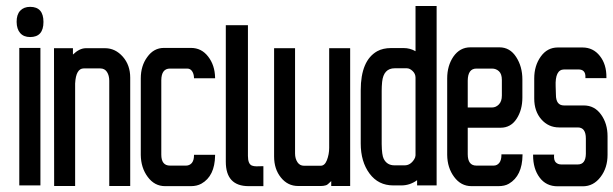

<svg xmlns="http://www.w3.org/2000/svg" viewBox="-20 -636 2096 656"><path d="M83 -612.6Q128.5 -612.6 128.5 -561Q128.5 -509.4 83 -509.4Q60.8 -509.4 48.9 -523.2Q37.1 -536.6 36.8 -561.3Q36.6 -586 48.9 -599.3Q61.3 -612.6 83 -612.6ZM118.1 -2.5H115.6H48.4H45.9V-4.9V-469.9V-472.3H48.4H115.6H118.1V-469.9V-4.9Z M322.6 -402.2H265.8Q253 -402.2 245.6 -389.6Q238.1 -377 236.7 -350.8V-3V-0.5H234.2H167.5H165V-3L164.5 -468.9V-471.3H167H226.8H229.2V-468.9V-449.6Q251 -470.8 272.7 -471.3H338.9Q374 -471.3 399.7 -442.2Q424.9 -413.5 424.9 -370.6V-3V-0.5H422.4H355.7H353.3V-3V-360.2Q353.3 -378 345.4 -390.3Q337.5 -402.2 322.6 -402.2Z M619.6 -401.7H560.8Q531.6 -401.7 531.1 -362.2V-107.7Q531.1 -70.2 560.8 -70.2H615.6Q627.5 -70.2 635.4 -79.1Q642.8 -88.4 642.8 -104.7V-107.2H645.3H712.5H714.9V-104.7Q713.9 -34.1 668 -8.4Q652.7 0 632.4 0H544Q507.9 0 484.7 -31.6Q461.5 -62.7 461 -106.7V-368.1Q461 -411.1 483.2 -441.2Q505.4 -472.3 540 -472.3H632.4Q668.5 -472.3 691.2 -442.7Q713.9 -413.5 714.9 -371V-368.6H712.5H645.3H642.8V-370.6Q642.3 -384.4 635.9 -393.3Q629.9 -401.7 619.6 -401.7Z M827.1 -103.3Q827.1 -75.6 840.9 -70.2Q847.3 -67.7 856.2 -67.7Q865.6 -67.7 877.5 -68.2H879.9V-65.7V-2.5V0H877.5H829.5Q751.5 0 751.5 -83.5V-547.9V-549.9H754H824.6H827.1V-547.9Z M1176.4 -0.5H1173.9H1114.1H1111.7V-3V-17.3Q1104.7 -10.4 1100.3 -6.7Q1095.8 -3 1091.9 -2.5Q1084.5 -0.5 1076.6 -0.5H998.5Q962.9 -0.5 939.7 -29.6Q916.5 -58.3 916.5 -101.3V-468.9V-471.3H919H985.7H988.1V-468.9V-111.7Q988.1 -93.9 996.5 -81.5Q1004.4 -69.7 1018.8 -69.7H1075.6Q1089.4 -69.7 1096.8 -88.4Q1104.7 -108.7 1104.7 -130.9V-468.9V-471.3H1107.2H1173.9H1176.4V-468.9V-3Z M1316.2 -471.8H1359.2Q1380.9 -471.8 1399.7 -461V-613.1V-615.6H1402.2H1469.4H1471.8V-613.1V-4.9V-2.5H1469.4H1407.6H1405.1V-4.9V-20.3Q1380.4 -2.5 1351.3 -2.5H1323.6Q1272.7 -2.5 1242.6 -43Q1212.5 -83.5 1212.5 -145.8V-327.6Q1212.5 -429.3 1268.8 -461Q1288.5 -471.8 1316.2 -471.8ZM1395.3 -91.9Q1399.2 -97.8 1399.7 -105.2V-370.6Q1399.7 -383.9 1389.8 -393.3Q1379.9 -402.7 1370.1 -402.7H1328.6Q1290.5 -402.7 1285.6 -356.2Q1284.1 -341.4 1284.1 -325.1V-143.8Q1284.6 -105.7 1291 -93.4Q1302.4 -70.7 1328.6 -71.1H1362.6Q1382.4 -71.1 1395.3 -91.9Z M1765.3 -108.7V-106.2Q1764.8 -70.7 1753.2 -46.2Q1741.6 -21.7 1718.9 -8.4Q1711.5 -4 1702.3 -2Q1693.2 0 1683.3 0H1590.9Q1554.8 0 1531.6 -31.6Q1508.4 -62.7 1507.9 -106.7V-368.1Q1507.9 -411.6 1529.2 -442.7Q1551.4 -474.3 1587 -474.3H1686.3Q1722.3 -474.3 1743.6 -441.2Q1764.8 -408.6 1764.8 -364.6V-302.9Q1764.8 -260.4 1745.1 -230.2Q1725.3 -199.6 1690.2 -199.6H1578.1V-109.2Q1578.1 -70.2 1607.7 -70.2H1666.5Q1678.4 -70.2 1685.8 -79.5Q1693.2 -88.9 1693.2 -106.2V-108.7H1695.7H1762.8ZM1661.1 -401.7H1607.7Q1578.6 -401.7 1578.1 -360.7V-268.8H1661.1Q1674.4 -268.8 1684.5 -279.2Q1694.7 -289.5 1694.7 -309.8V-362.6Q1694.7 -383.4 1684.8 -392.5Q1674.9 -401.7 1661.1 -401.7Z M1980.2 -369.1V-372Q1981.2 -399.2 1955.5 -398.7H1907.1Q1876 -398.2 1878.5 -340.4Q1879.4 -324.6 1879.4 -312.3Q1879.4 -275.7 1907.1 -275.7H1974.8Q2011.4 -275.7 2033.6 -244.6Q2055.8 -213.9 2055.8 -170.5V-107.2Q2055.8 -62.7 2032.1 -31.6Q2007.9 0.5 1971.3 0.5H1885.4Q1845.8 0.5 1823.6 -29.6Q1801.4 -59.3 1801.4 -105.2V-107.7H1803.9H1870.6H1873.5L1873 -105.2Q1872 -87.9 1879.2 -81Q1886.4 -74.1 1897.7 -74.1H1954.1Q1981.2 -74.1 1981.7 -110.7V-162.5Q1981.7 -200.6 1954.1 -200.6H1890.3Q1853.8 -200.6 1829.5 -228.3Q1805.3 -255.9 1805.3 -299.4V-368.1Q1805.3 -411.6 1827.6 -442.7Q1849.8 -473.8 1885.9 -473.8H1969.9Q2006.9 -473.8 2029.6 -444.7Q2052.4 -416 2051.9 -371.5V-369.1H2049.4H1982.7Z"/></svg>

Font: RIT Uroob
Style: 

Weight: 700
Designer: Hussain K H
Foundry: RIT
Version: 2.1.1